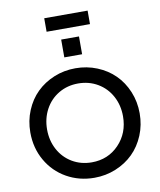

<svg xmlns="http://www.w3.org/2000/svg" viewBox="-116 -1226 1110 1328"><g transform="rotate(-10 439.0 -561.5)"><path d="M287.1 -1040V-1134.8H591.8V-1040ZM377 -844.2V-969.2H502V-844.2ZM439 12.2Q332 12.2 244.4 -37.4Q156.7 -86.9 106 -175.3Q55.2 -263.7 55.2 -373Q55.2 -455.1 85 -526.6Q114.7 -598.1 166 -648.4Q217.3 -698.7 288.1 -727.8Q358.9 -756.8 439 -756.8Q519 -756.8 590.3 -727.8Q661.6 -698.7 712.6 -648.2Q763.7 -597.7 793.5 -526.1Q823.2 -454.6 823.2 -373Q823.2 -291.5 793.5 -219.7Q763.7 -147.9 712.4 -97.2Q661.1 -46.4 589.8 -17.1Q518.6 12.2 439 12.2ZM439 -96.2Q553.7 -96.2 629.9 -175.5Q706.1 -254.9 706.1 -373Q706.1 -450.7 671.9 -514.2Q637.7 -577.6 576.4 -613.8Q515.1 -649.9 439 -649.9Q363.3 -649.9 302.2 -613.8Q241.2 -577.6 207 -514.2Q172.9 -450.7 172.9 -373Q172.9 -295.4 207 -231.9Q241.2 -168.5 302.2 -132.3Q363.3 -96.2 439 -96.2Z"/></g></svg>

Font: Plus Jakarta Sans SemiBold
Style: Regular
Weight: 600
Designer: Gumpita Rahayu
Foundry: Tokotype
Version: Version 2.006